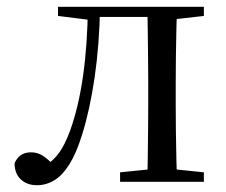

<svg xmlns="http://www.w3.org/2000/svg" viewBox="-20 -536 667 566"><path d="M89 10Q60 10 41.5 -7Q23 -24 23 -55Q30 -71 42 -79Q54 -87 72 -87Q90 -87 106 -77Q122 -67 141 -46V-36H112V-46Q138 -63 154.5 -86Q171 -109 186 -149Q212 -221 225 -313.5Q238 -406 239 -516H275Q273 -404 259 -308Q245 -212 222 -139Q205 -84 184.5 -51.5Q164 -19 140 -4.5Q116 10 89 10ZM151 -489V-516H254V-477H247ZM256 -486V-516H447V-486ZM334 0V-28L443 -39H475L581 -28V0ZM414 0Q415 -24 415.5 -65Q416 -106 416.5 -150Q417 -194 417 -229V-288Q417 -322 416.5 -366Q416 -410 415.5 -451Q415 -492 414 -516H502Q501 -492 500 -451Q499 -410 498.5 -366Q498 -322 498 -288V-229Q498 -194 498.5 -150Q499 -106 500 -65Q501 -24 502 0ZM457 -477V-516H581V-489L475 -477Z"/></svg>

Font: Noto Serif TC
Style: Regular
Weight: 400
Designer: Ryoko NISHIZUKA  (kana & ideographs); Frank Grießhammer (Latin, Greek & Cyrillic); Wenlong ZHANG  (bopomofo); Sandoll Co
Foundry: Adobe
Version: Version 2.003-H1;hotconv 1.1.1;makeotfexe 2.6.0